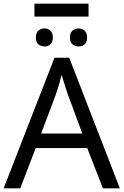

<svg xmlns="http://www.w3.org/2000/svg" viewBox="-20 -1034 679 1054"><path d="M466 -1014V-943H169V-1014ZM224 -878Q243 -878 256.5 -866Q270 -854 270 -828Q270 -802 256.5 -790.5Q243 -779 224 -779Q205 -779 191 -790.5Q177 -802 177 -828Q177 -854 191 -866Q205 -878 224 -878ZM411 -878Q431 -878 444.5 -866Q458 -854 458 -828Q458 -802 444.5 -790.5Q431 -779 411 -779Q392 -779 378 -790.5Q364 -802 364 -828Q364 -854 378 -866Q392 -878 411 -878ZM545 0 459 -221H176L91 0H0L279 -717H360L638 0ZM352 -517Q349 -525 342 -546Q335 -567 328.5 -589.5Q322 -612 318 -624Q311 -593 302 -563.5Q293 -534 287 -517L206 -301H432Z"/></svg>

Font: Noto Sans Historical
Style: Regular
Weight: 400
Designer: Monotype Design Team
Foundry: Monotype Imaging Inc.
Version: Version 2.013; ttfautohint (v1.8.4.7-5d5b)